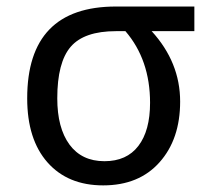

<svg xmlns="http://www.w3.org/2000/svg" viewBox="-20 -556 640 586"><path d="M573.2 -536.1V-460.9H442.9Q529.8 -365.7 529.8 -246.1Q529.8 -131.3 467 -60.8Q404.3 9.8 294.9 9.8Q187 9.8 125 -60.3Q63 -130.4 63 -255.9Q63 -536.1 334 -536.1ZM362.8 -460.9H334Q236.8 -460.9 195.8 -413.3Q154.8 -365.7 154.8 -255.9Q154.8 -165.5 192.1 -114.7Q229.5 -64 298.8 -64Q366.7 -64 402.3 -110.6Q438 -157.2 438 -242.2Q438 -373.5 362.8 -460.9Z"/></svg>

Font: Droid Sans Mono
Style: Regular
Weight: 400
Monospace: yes
Foundry: Ascender Corporation
Version: Version 1.00 build 112